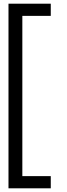

<svg xmlns="http://www.w3.org/2000/svg" viewBox="-20 -820 364 1040"><path d="M26 200H255V134H101V-734H255V-800H26Z"/></svg>

Font: Aspekta 350
Style: Regular
Weight: 350
Designer: Ivo Dolenc
Version: Version 2.000